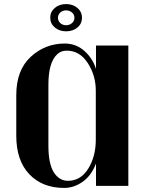

<svg xmlns="http://www.w3.org/2000/svg" viewBox="-20 -914 721 944"><path d="M451 -468Q451 -543 411.5 -604Q372 -665 308 -665Q279 -665 260 -646Q218 -606 218 -497V-197Q218 -109 244.5 -67Q271 -25 314 -25Q377 -25 414 -85Q451 -145 451 -227ZM452 0V-110Q429 -50 386 -20Q343 10 296 10Q188 10 124 -57.5Q60 -125 60 -247V-446Q60 -569 131 -634.5Q202 -700 298 -700Q354 -700 395 -663.5Q436 -627 452 -575V-690H611V0ZM305 -894Q338 -894 360.5 -875Q383 -856 383 -826.5Q383 -797 360.5 -778.5Q338 -760 305 -760Q272 -760 249.5 -779Q227 -798 227 -827Q227 -856 249.5 -875Q272 -894 305 -894ZM305 -790Q322 -790 334 -800.5Q346 -811 346 -826.5Q346 -842 334 -852.5Q322 -863 305 -863Q288 -863 276.5 -852.5Q265 -842 265 -826.5Q265 -811 276.5 -800.5Q288 -790 305 -790Z"/></svg>

Font: Trochut
Style: Bold
Weight: 700
Designer: Andreu Balius
Foundry: Andreu Balius
Version: Version 1.001